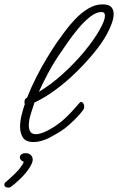

<svg xmlns="http://www.w3.org/2000/svg" viewBox="-42 -632 541 880"><path d="M112 19Q76 19 63 -1.5Q50 -22 50 -50Q50 -76 56.5 -102.5Q63 -129 69 -147Q70 -151 72 -155Q70 -158 70 -163Q70 -180 82 -184Q100 -230 124 -277.5Q148 -325 173 -366Q198 -407 217 -435Q232 -456 253.5 -485.5Q275 -515 302.5 -544Q330 -573 362 -592.5Q394 -612 428 -612Q456 -612 467.5 -600Q479 -588 479 -568Q479 -549 470 -524Q461 -499 446 -472Q425 -434 388 -389Q351 -344 306 -300Q261 -256 212 -220Q163 -184 116 -162Q110 -143 100 -112.5Q90 -82 90 -57Q90 -40 97 -28.5Q104 -17 123 -17Q137 -17 158.5 -25.5Q180 -34 208 -52Q240 -73 269 -102Q298 -131 321 -159Q326 -165 330 -165Q335 -165 339.5 -158.5Q344 -152 344 -144Q344 -134 339 -128Q324 -107 298.5 -82Q273 -57 253 -42Q243 -35 229 -26Q215 -17 183 0Q167 8 148.5 13.5Q130 19 112 19ZM232 -385Q202 -341 178 -296Q154 -251 136 -211Q190 -243 244 -291.5Q298 -340 343 -394Q388 -448 415 -496Q439 -538 439 -560Q439 -577 423 -577Q399 -577 371 -555Q343 -533 316 -500.5Q289 -468 267 -436Q245 -404 232 -385ZM-4 228Q-12 228 -19 223Q-22 220 -22 215Q-22 206 -14 201Q33 160 48 140.5Q63 121 67 110Q49 102 49 89Q49 81 56 75.5Q63 70 76 70Q90 70 99 78.5Q108 87 108 100Q108 115 90.5 141Q73 167 42 196Q35 203 26 210Q17 217 7 225Q1 228 -4 228Z"/></svg>

Font: Meow Script
Style: Regular
Weight: 400
Designer: Robert E. Leuschke
Foundry: Robert E. Leuschke
Version: Version 1.010; ttfautohint (v1.8.3)